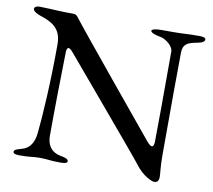

<svg xmlns="http://www.w3.org/2000/svg" viewBox="-76 -745 944 849"><g transform="rotate(10 396.0 -320.5)"><path d="M668 17C678 17 689 13 689 -8C689 -21 684 -57 684 -105C684 -263 685 -550 686 -568C688 -601 699 -613 749 -622C772 -626 782 -633 782 -642C782 -650 770 -653 753 -653C692 -653 686 -650 638 -650H581C564 -650 540 -647 540 -639C540 -630 562 -623 585 -619C607 -615 642 -590 643 -564C643 -381 642 -195 641 -157C640 -142 636 -136 631 -136C623 -136 611 -150 606 -156C586 -180 232 -609 213 -636C206 -645 201 -653 189 -653C117 -653 113 -656 35 -658C28 -658 12 -656 12 -644C12 -632 37 -622 43 -620C102 -601 142 -578 142 -507C142 -342 132 -182 124 -107C120 -66 104 -35 66 -25C43 -19 33 -15 33 -6C33 2 45 5 62 5C116 5 117 0 153 0C190 0 193 5 247 5C264 5 276 2 276 -6C276 -15 266 -20 243 -24C193 -33 179 -68 179 -104C179 -227 182 -380 184 -479C184 -487 186 -500 193 -500C198 -500 204 -496 214 -484C237 -456 564 -71 582 -46C614 -2 656 17 668 17Z"/></g></svg>

Font: Garamond-Math
Style: Regular
Weight: 400
Version: Version 2019-08-16